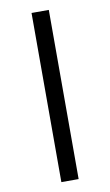

<svg xmlns="http://www.w3.org/2000/svg" viewBox="-87 -807 491 854"><g transform="rotate(-10 158.5 -380.0)"><path d="M119 -762H197V2H119Z"/></g></svg>

Font: Halant Medium
Style: Regular
Weight: 500
Designer: Hitesh Malaviya (Devanagari), Satya Rajpurohit (Latin)
Foundry: Indian Type Foundry
Version: Version 1.101;PS 1.0;hotconv 1.0.78;makeotf.lib2.5.61930; tt